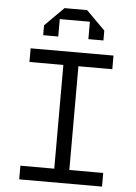

<svg xmlns="http://www.w3.org/2000/svg" viewBox="-61 -970 722 1016"><g transform="rotate(5 300.0 -462.0)"><path d="M80 -696V-623.5H260V-72.5H80V0H520V-72.5H340V-623.5H520V-696ZM140 -823.5V-771H220V-863.5H380V-771H460V-823.5L360 -923.5H240Z"/></g></svg>

Font: Kode Mono
Style: Regular
Weight: 400
Monospace: yes
Designer: Isa Ozler
Foundry: Kadena LLC
Version: Version 1.000;gftools[0.9.28]